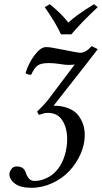

<svg xmlns="http://www.w3.org/2000/svg" viewBox="-20 -664 487 917"><path d="M235.8 -159.2Q276.9 -159.2 307.4 -146.7Q337.9 -134.3 354 -113Q370.1 -91.8 377.4 -68.6Q384.8 -45.4 384.8 -19Q384.8 25.9 365 71Q345.2 116.2 311.8 152.1Q278.3 188 230.2 210.4Q182.1 232.9 129.9 232.9Q77.6 232.9 51.3 213.1Q24.9 193.4 24.9 167Q24.9 157.7 33.7 144.3Q42.5 130.9 59.1 130.9Q93.3 130.9 102.1 158.2Q108.9 178.2 118.7 189.2Q128.4 200.2 146 200.2Q174.3 200.2 204.3 185.8Q234.4 171.4 255.9 144Q277.8 116.2 289.3 77.6Q300.8 39.1 300.8 1Q300.8 -52.7 277.8 -88.9Q254.9 -125 208 -125Q199.7 -125 193.8 -123.8Q188 -122.6 179.2 -119.6Q170.4 -116.7 166 -115.2L157.2 -130.9Q189 -161.1 208 -185.1L336.9 -356Q327.1 -354 305.2 -354Q293 -354 265.1 -358.4Q237.3 -362.8 212.9 -362.8Q177.7 -362.8 161.1 -352.1Q144.5 -341.3 128.9 -307.1Q109.9 -307.1 102.1 -314.9Q115.7 -361.3 144.8 -400.1Q173.8 -439 199.2 -439Q211.9 -439 221.7 -437.5Q231.4 -436 249.8 -432.4Q268.1 -428.7 285.2 -425.8Q350.6 -412.1 363.8 -412.1Q389.6 -412.1 418 -443.8L446.8 -429.2Q442.4 -422.9 395 -361.8Q244.6 -169.9 235.8 -159.2ZM320.8 -500H271Q251 -546.9 193.8 -629.9L217.8 -644Q275.4 -597.2 306.2 -556.2Q326.2 -574.2 349.1 -591.1Q372.1 -607.9 386.2 -616.9Q400.4 -626 429.2 -644L446.8 -629.9Q366.7 -555.2 320.8 -500Z"/></svg>

Font: Common Serif Medium
Style: Italic
Weight: 500
Italic angle: -12°
Designer: Philipp H. Poll, Khaled Hosny
Foundry: Stefan Peev, Context Ltd.
Version: Version 1.026